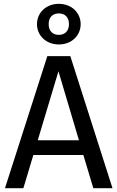

<svg xmlns="http://www.w3.org/2000/svg" viewBox="-20 -982 613 1002"><path d="M102 0 154 -173H415L467 0H567L347 -689H227L6 0ZM173 -856C173 -797 220 -750 287 -750C354 -750 401 -797 401 -856C401 -915 354 -962 287 -962C220 -962 173 -915 173 -856ZM285 -610 392 -250H177ZM234 -856C234 -891 254 -912 287 -912C320 -912 340 -891 340 -856C340 -821 319 -800 287 -800C254 -800 234 -821 234 -856Z"/></svg>

Font: FiraGO Unicode
Style: Regular
Weight: 400
Designer: bBox Type
Foundry: bBox Type GmbH
Version: Version 1.001;PS 001.001;hotconv 1.0.88;makeotf.lib2.5.64775